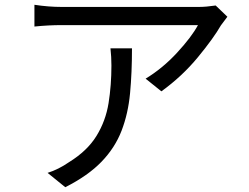

<svg xmlns="http://www.w3.org/2000/svg" viewBox="-20 -746 1040 803"><path d="M931 -676Q918 -659 904 -640Q873 -586 807.5 -506.5Q742 -427 655 -364L589 -417Q660 -460 720.5 -525.5Q781 -591 808 -641Q703 -641 238 -641Q183 -641 124 -635V-726Q183 -717 238 -717Q310 -717 812 -717Q841 -717 882 -723ZM532 -544Q532 -442 524 -356.5Q516 -271 488.5 -199.5Q461 -128 404.5 -69.5Q348 -11 253 37L179 -23Q224 -37 269 -68Q345 -115 383.5 -177.5Q422 -240 434 -314.5Q446 -389 446 -472Q446 -508 442 -544Z"/></svg>

Font: Gothic Nguyen
Style: Regular
Weight: 400
Designer: MORI Takayuki
Version: Version 1.220;July 21, 2023;FontCreator 14.0.0.2814 64-bit